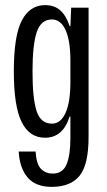

<svg xmlns="http://www.w3.org/2000/svg" viewBox="-20 -553 417 750"><path d="M53 39H119Q122 88 140 106.5Q158 125 186 125Q225 125 240 89Q255 53 255 -13V-98H252Q226 -15 156 -15Q95 -15 64.5 -76.5Q34 -138 34 -274Q34 -414 65.5 -473.5Q97 -533 156 -533Q193 -533 216 -512Q239 -491 252 -451H255L258 -523H326V-18Q326 91 290.5 134Q255 177 182 177Q120 177 88.5 141Q57 105 53 39ZM255 -233V-315Q255 -395 236 -436Q217 -477 183 -477Q140 -477 123.5 -427.5Q107 -378 107 -274Q107 -168 123 -119Q139 -70 183 -70Q217 -70 236 -112Q255 -154 255 -233Z"/></svg>

Font: Mona Sans Condensed
Style: Regular
Weight: 400
Width: 3
Designer: Deni Anggara
Foundry: GitHub
Version: Version 2.000